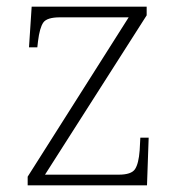

<svg xmlns="http://www.w3.org/2000/svg" viewBox="-20 -556 534 576"><path d="M63 0V-26L366 -504H160Q121 -504 110 -488.5Q99 -473 94 -432L92 -414H67L75 -536H420V-510L115 -32H336Q374 -32 385 -48.5Q396 -65 399 -105L401 -143H426L421 0Z"/></svg>

Font: Noto Rashi Hebrew ExtraLight
Style: Regular
Weight: 250
Version: Version 1.006